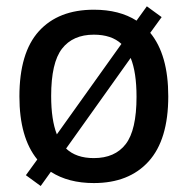

<svg xmlns="http://www.w3.org/2000/svg" viewBox="-20 -584 609 623"><path d="M526 -271.5Q526 -130.5 462.2 -60.2Q398.5 10 284.5 10Q201.5 10 145 -26.5L112 19.5L64 -15.5L101 -66.5Q43 -137.5 43 -271Q43 -413 106.2 -482.8Q169.5 -552.5 284.5 -552.5Q367.5 -552.5 423 -517L456.5 -563.5L504.5 -528.5L467.5 -477.5Q526 -406.5 526 -271.5ZM146 -272.5Q146 -195 164.5 -148L374 -441.5Q342 -471.5 284.5 -471.5Q216.5 -471.5 181.2 -426Q146 -380.5 146 -272.5ZM423 -270Q423 -349.5 404 -396L194.5 -102Q227 -71 284.5 -71Q353 -71 388 -116.5Q423 -162 423 -270Z"/></svg>

Font: Encode Sans Medium
Style: Regular
Weight: 500
Designer: Multiple Designers
Foundry: Impallari Type
Version: Version 2.000